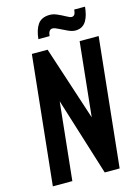

<svg xmlns="http://www.w3.org/2000/svg" viewBox="-146 -1088 834 1166"><g transform="rotate(-15 271.0 -505.5)"><path d="M416.5 -878.4Q415.5 -878.4 415 -878.4Q394 -878.4 368.7 -890.1Q342.3 -901.9 318.6 -914.3Q294.9 -926.8 281.7 -926.8Q256.8 -926.8 252.9 -886.2H182.6Q188.5 -944.8 211.4 -977.1Q234.4 -1009.3 282.2 -1010.7Q284.2 -1010.7 285.6 -1010.7Q307.1 -1011.2 332 -1000.5Q358.9 -988.8 380.6 -976.6Q402.3 -964.4 412.1 -963.9Q424.8 -963.4 431.2 -972.7Q437.5 -981.9 439.5 -1003.4H507.3Q504.4 -976.6 499 -955.8Q493.7 -935.1 483.4 -917Q473.1 -898.9 456.3 -888.9Q439.5 -878.9 416.5 -878.4ZM36.1 0 121.1 -809.6H220.2L372.6 -343.8L421.4 -809.6H541L456.1 0H362.3L210 -488.3L158.7 0Z"/></g></svg>

Font: Oswald
Style: Medium
Weight: 500
Designer: Vernon Adams
Foundry: Vernon Adams
Version: 3.0; ttfautohint (v0.94.23-7a4d-dirty) -l 8 -r 50 -G 150 -x 